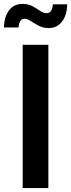

<svg xmlns="http://www.w3.org/2000/svg" viewBox="-42 -955 361 975"><path d="M203.6 -727.5V0H73.2V-727.5ZM205.6 -812.5Q176.8 -812.5 154.3 -824.5Q131.8 -836.4 114.3 -848.1Q96.7 -859.9 82.5 -859.9Q67.9 -859.9 60.5 -846.9Q53.2 -834 52.2 -815.4H-22Q-20.5 -871.1 4.4 -903.1Q29.3 -935.1 72.3 -935.1Q102.1 -935.1 123.3 -923.3Q144.5 -911.6 161.6 -899.9Q178.7 -888.2 195.3 -888.2Q222.7 -888.2 226.6 -933.1H299.3Q297.9 -876.5 272.2 -844.5Q246.6 -812.5 205.6 -812.5Z"/></svg>

Font: Inter SemiBold
Style: Regular
Weight: 600
Designer: Rasmus Andersson
Foundry: rsms
Version: Version 4.001;git-9221beed3